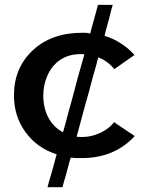

<svg xmlns="http://www.w3.org/2000/svg" viewBox="-20 -652 614 799"><path d="M455.1 -143.6Q455.1 -143.6 454.1 -143.6Q454.1 -142.6 454.1 -142.6Q427.7 -110.4 386.7 -94.7Q345.7 -78.1 298.8 -83Q298.8 -83 310.5 -126Q322.3 -168 336.9 -223.6Q343.8 -247.1 350.6 -271.5Q356.4 -294.9 362.3 -316.4Q374 -357.4 381.8 -385.7Q388.7 -413.1 388.7 -413.1Q408.2 -406.2 423.8 -394.5Q440.4 -382.8 454.1 -366.2Q454.1 -366.2 454.1 -365.2Q455.1 -364.3 455.1 -364.3Q455.1 -364.3 465.8 -371.1Q476.6 -378.9 490.2 -388.7Q506.8 -400.4 522.5 -411.1Q538.1 -421.9 538.1 -421.9Q538.1 -421.9 539.1 -422.9Q540 -422.9 540 -422.9Q540 -422.9 539.1 -423.8Q539.1 -423.8 539.1 -423.8Q513.7 -452.1 482.4 -471.7Q451.2 -492.2 415 -502.9Q415 -502.9 420.9 -526.4Q427.7 -550.8 434.6 -577.1Q440.4 -598.6 444.3 -615.2Q449.2 -631.8 449.2 -631.8Q449.2 -631.8 418.9 -631.8Q387.7 -631.8 387.7 -631.8Q387.7 -631.8 383.8 -617.2Q379.9 -601.6 374 -581.1Q367.2 -557.6 361.3 -535.2Q355.5 -512.7 355.5 -512.7Q346.7 -514.6 337.9 -515.6Q329.1 -515.6 321.3 -515.6Q195.3 -515.6 117.2 -443.4Q38.1 -370.1 38.1 -254.9Q38.1 -168 85.9 -102.5Q133.8 -36.1 215.8 -9.8Q215.8 -9.8 210.9 7.8Q206.1 25.4 200.2 47.9Q192.4 76.2 184.6 101.6Q177.7 127 177.7 127Q177.7 127 209 127Q240.2 127 240.2 127Q240.2 127 244.1 111.3Q249 95.7 254.9 74.2Q261.7 49.8 267.6 26.4Q274.4 3.9 274.4 3.9Q286.1 4.9 296.9 5.9Q308.6 5.9 321.3 5.9Q386.7 5.9 442.4 -16.6Q498 -40 539.1 -84Q539.1 -84 539.1 -85Q540 -85.9 540 -85.9Q540 -85.9 529.3 -93.8Q517.6 -100.6 503.9 -110.4Q486.3 -122.1 470.7 -132.8Q455.1 -143.6 455.1 -143.6ZM242.2 -101.6Q203.1 -122.1 181.6 -162.1Q160.2 -202.1 160.2 -254.9Q160.2 -295.9 174.8 -331.1Q188.5 -367.2 214.8 -390.6Q235.4 -409.2 260.7 -418Q285.2 -426.8 314.5 -426.8Q317.4 -426.8 322.3 -426.8Q326.2 -426.8 331.1 -425.8Q331.1 -425.8 329.1 -418Q326.2 -409.2 322.3 -394.5Q314.5 -367.2 302.7 -325.2Q292 -282.2 280.3 -240.2Q264.6 -185.5 253.9 -143.6Q242.2 -101.6 242.2 -101.6Z"/></svg>

Font: umazing
Style: Display
Weight: 400
Designer: umazing